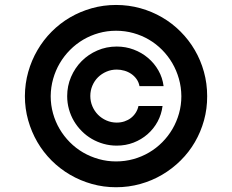

<svg xmlns="http://www.w3.org/2000/svg" viewBox="-20 -759 955 790"><path d="M457.4 -738.6Q509.2 -738.6 557.2 -725.3Q605.1 -712 646.8 -687.7Q688.6 -663.4 722.8 -629.1Q757.1 -594.8 781.4 -553.1Q805.8 -511.4 819.1 -463.4Q832.4 -415.5 832.4 -363.6Q832.7 -311.8 819.4 -263.8Q806.1 -215.9 781.8 -174.2Q757.5 -132.5 723 -98.4Q688.6 -64.3 646.8 -39.8Q605.1 -15.3 557.2 -2Q509.2 11.4 457.4 11.4Q405.9 11.4 358 -2.1Q310 -15.6 268.3 -40Q226.6 -64.3 192.3 -98.5Q158 -132.8 133.7 -174.5Q109.4 -216.3 95.9 -264.2Q82.4 -312.1 82.4 -363.6Q82.7 -415.5 96.2 -463.2Q109.7 -511 134.1 -552.7Q158.4 -594.5 192.5 -628.7Q226.6 -663 268.1 -687.3Q309.7 -711.6 357.6 -725.1Q405.5 -738.6 457.4 -738.6ZM457.4 -94.8Q494.7 -94.8 529.1 -104.4Q563.6 -114 593.4 -131.6Q623.2 -149.1 647.7 -173.8Q672.2 -198.5 689.6 -228.3Q707 -258.2 716.6 -292.3Q726.2 -326.3 726.2 -363.3Q725.9 -400.6 716.1 -435Q706.3 -469.5 688.9 -499.3Q671.5 -529.1 647 -553.8Q622.5 -578.5 592.9 -595.9Q563.2 -613.3 528.9 -622.9Q494.7 -632.5 457.4 -632.5Q420.5 -632.5 386.4 -622.9Q352.3 -613.3 322.4 -595.7Q292.6 -578.1 268.1 -553.4Q243.6 -528.8 226 -498.9Q208.5 -469.1 198.7 -434.7Q188.9 -400.2 188.6 -363.3Q188.6 -326.7 198.2 -292.4Q207.7 -258.2 225.3 -228.3Q242.9 -198.5 267.4 -173.8Q291.9 -149.1 321.7 -131.7Q351.6 -114.3 386 -104.6Q420.5 -94.8 457.4 -94.8ZM460.2 -567.5Q497.2 -567.5 530.2 -555Q563.2 -542.6 589.1 -520.6Q615.1 -498.6 631.9 -468.9Q648.8 -439.3 653.1 -404.5H554Q550.8 -421.2 541.7 -433.8Q532.7 -446.4 519.9 -455.1Q507.1 -463.8 491.7 -468.2Q476.2 -472.7 460.2 -472.7Q437.5 -472.7 417.8 -464.1Q398.1 -455.6 383.3 -441.1Q368.6 -426.5 360.1 -406.6Q351.6 -386.7 351.6 -364Q351.6 -341.6 360.1 -321.7Q368.6 -301.8 383.3 -286.9Q398.1 -272 418 -263.3Q437.9 -254.6 460.2 -254.6Q477.3 -254.6 492.2 -259.6Q507.1 -264.6 518.8 -273.6Q530.5 -282.7 538.5 -295.3Q546.5 -307.9 549.7 -322.8H648.8Q644.5 -288.4 628.4 -258.5Q612.2 -228.7 587 -206.7Q561.8 -184.7 529.5 -172.2Q497.2 -159.8 460.2 -159.8Q432.5 -159.8 406.4 -167.1Q380.3 -174.4 357.8 -187.5Q335.2 -200.6 316.6 -219.3Q297.9 -237.9 284.4 -260.7Q271 -283.4 263.7 -309.5Q256.4 -335.6 256.4 -363.6Q256.4 -405.5 272.4 -442.6Q288.4 -479.8 315.9 -507.5Q343.4 -535.2 380.5 -551.3Q417.6 -567.5 460.2 -567.5Z"/></svg>

Font: Inter P Semi Bold
Style: Regular
Weight: 600
Designer: Rasmus Andersson
Foundry: rsms
Version: Version 3.018;git-588b23468